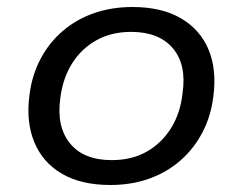

<svg xmlns="http://www.w3.org/2000/svg" viewBox="-20 -519 693 548"><path d="M295 9Q212 9 157 -23Q102 -55 78 -113Q54 -171 64 -247Q71 -304 95.5 -350.5Q120 -397 159 -430.5Q198 -464 248.5 -481.5Q299 -499 358 -499Q441 -499 496 -467Q551 -435 575 -378Q599 -321 589 -244Q582 -187 557.5 -140.5Q533 -94 494.5 -60.5Q456 -27 405.5 -9Q355 9 295 9ZM299 -62Q356 -62 398.5 -86Q441 -110 468 -153Q495 -196 501 -253Q513 -334 473.5 -381Q434 -428 354 -428Q298 -428 255 -404Q212 -380 185.5 -337.5Q159 -295 152 -238Q141 -157 180 -109.5Q219 -62 299 -62Z"/></svg>

Font: Nunito Sans 10pt SemiExpanded
Style: Italic
Weight: 400
Width: 6
Italic angle: -9°
Designer: Vernon Adams
Foundry: Vernon Adams
Version: Version 3.101;gftools[0.9.27]